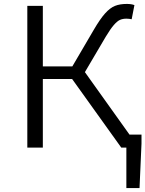

<svg xmlns="http://www.w3.org/2000/svg" viewBox="-20 -751 740 977"><path d="M623 0H597L347 -349H198V0H119V-721H198V-413H348L457 -599Q489 -654 514.5 -682.5Q540 -711 565 -721Q590 -731 625 -731Q649 -731 664 -725L650 -653Q637 -656 623 -656Q605 -656 591 -650Q577 -644 559.5 -624Q542 -604 518 -564L412 -384L639 -66H700V-20L690 206H623Z"/></svg>

Font: Nebula Sans Book
Style: Regular
Weight: 400
Designer: Paul D. Hunt for Adobe (as Source Sans)
Foundry: Nebula Entertainment & Broadcasting LLC
Version: Version 1.010